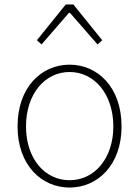

<svg xmlns="http://www.w3.org/2000/svg" viewBox="-20 -831 626 864"><path d="M293 13C419 13 527 -88 527 -262C527 -439 419 -540 293 -540C167 -540 59 -439 59 -262C59 -88 167 13 293 13ZM293 -20C181 -20 97 -118 97 -262C97 -407 181 -507 293 -507C405 -507 490 -407 490 -262C490 -118 405 -20 293 -20ZM146 -650 167 -631 290 -773H295L419 -631L440 -650L310 -811H276Z"/></svg>

Font: Noto Sans CJK SC Thin
Style: Regular
Weight: 100
Designer: Ryoko NISHIZUKA 西塚涼子 (kana, bopomofo & ideographs); Paul D. Hunt (Latin, Greek & Cyrillic); Sandoll Communications 산돌커뮤니
Foundry: Adobe
Version: Version 2.004;hotconv 1.0.118;makeotfexe 2.5.65603